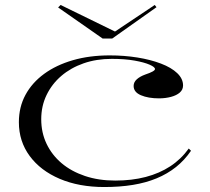

<svg xmlns="http://www.w3.org/2000/svg" viewBox="-20 -738 846 773"><path d="M400 15Q298 15 220.5 -18Q143 -51 99.5 -110Q56 -169 56 -246Q56 -307 82.5 -356Q109 -405 157.5 -440.5Q206 -476 273 -495.5Q340 -515 422 -515Q480 -515 533 -506.5Q586 -498 628 -482Q670 -466 693.5 -443.5Q717 -421 717 -394Q717 -377 704 -365.5Q691 -354 668.5 -348Q646 -342 620 -342Q577 -342 547.5 -354.5Q518 -367 518 -392Q518 -407 530.5 -418.5Q543 -430 565 -438Q604 -451 604 -460Q604 -468 582.5 -477.5Q561 -487 522 -494Q483 -501 430 -501Q368 -501 316.5 -483Q265 -465 227 -432.5Q189 -400 167.5 -355.5Q146 -311 146 -258Q146 -204 167.5 -159Q189 -114 228 -81Q267 -48 322 -29.5Q377 -11 444 -11Q511 -11 566.5 -25.5Q622 -40 665.5 -68.5Q709 -97 740 -140L749 -131Q723 -93 688.5 -65.5Q654 -38 610.5 -20Q567 -2 514.5 6.5Q462 15 400 15ZM603 -718 610 -709 432 -583H393L214 -708L224 -718L443 -611Z"/></svg>

Font: Kalnia SemiExpanded Light
Style: Regular
Weight: 300
Width: 6
Designer: Frida Medrano
Foundry: Frida Medrano
Version: Version 1.105